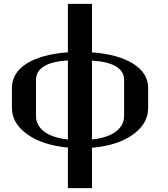

<svg xmlns="http://www.w3.org/2000/svg" viewBox="-20 -770 873 998"><path d="M625 -167V-354.5Q625 -444.3 458 -455.1V-44.9Q543 -54.7 584 -87.4Q625 -120.1 625 -167ZM458 -750V-498Q595.7 -487.3 672.9 -438.5Q750 -389.6 750 -312.5V-208Q750 -127.9 671.4 -70.8Q592.8 -13.7 458 -2V208H333V-2.9Q199.2 -15.6 120.6 -72.8Q42 -129.9 42 -208V-312.5Q42 -391.6 119.1 -439.9Q196.3 -488.3 333 -498V-750ZM333 -44.9V-456.1Q167 -445.3 167 -354.5V-167Q167 -120.1 208 -87.4Q249 -54.7 333 -44.9Z"/></svg>

Font: okolaks
Style: Bold
Weight: 600
Width: 8
Version: Version 000.6.0